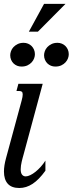

<svg xmlns="http://www.w3.org/2000/svg" viewBox="-25 -944 369 975"><path d="M198.7 -924.3H307.6L167.5 -783.2H121.6ZM84 -606Q72.3 -606 62 -610.1Q51.8 -614.3 43.9 -621.8Q36.1 -629.4 31.5 -640.1Q26.9 -650.9 26.9 -663.6Q26.9 -672.9 30.8 -684.1Q34.7 -695.3 43.2 -704.6Q51.8 -713.9 64.7 -720.2Q77.6 -726.6 95.2 -726.6Q106.9 -726.6 117.4 -722.2Q127.9 -717.8 135.5 -710.2Q143.1 -702.6 147.7 -691.9Q152.3 -681.2 152.3 -668.5Q152.3 -658.7 148.4 -647.9Q144.5 -637.2 136 -627.7Q127.4 -618.2 114.5 -612.1Q101.6 -606 84 -606ZM255.9 -606Q244.1 -606 233.9 -610.1Q223.6 -614.3 215.8 -621.8Q208 -629.4 203.4 -640.1Q198.7 -650.9 198.7 -663.6Q198.7 -672.9 202.6 -684.1Q206.5 -695.3 215.1 -704.6Q223.6 -713.9 236.6 -720.2Q249.5 -726.6 267.1 -726.6Q278.8 -726.6 289.3 -722.2Q299.8 -717.8 307.4 -710.2Q314.9 -702.6 319.6 -691.9Q324.2 -681.2 324.2 -668.5Q324.2 -658.7 320.3 -647.9Q316.4 -637.2 307.9 -627.7Q299.3 -618.2 286.4 -612.1Q273.4 -606 255.9 -606ZM85 -433.6Q87.9 -443.8 89.1 -451.4Q90.3 -459 90.3 -464.4Q90.3 -474.6 85.7 -478.3Q81.1 -481.9 72.3 -481.9H58.6L68.4 -518.6H191.9L94.2 -157.2Q92.3 -150.4 89.8 -141.4Q87.4 -132.3 85.2 -122.8Q83 -113.3 81.5 -103.3Q80.1 -93.3 80.1 -84.5Q80.1 -65.4 87.2 -56.9Q94.2 -48.3 105.5 -48.3Q115.7 -48.3 128.9 -54.7Q142.1 -61 155.5 -71.8Q168.9 -82.5 182.1 -97.2Q195.3 -111.8 205.6 -128.4V-77.1Q172.9 -31.7 140.6 -10.5Q108.4 10.7 73.2 10.7Q33.7 10.7 14.4 -11Q-4.9 -32.7 -4.9 -72.8Q-4.9 -102.1 5.4 -140.1Z"/></svg>

Font: Arian Grqi
Style: Italic
Weight: 400
Italic angle: -15°
Designer: Ruben Hakobyan (Tarumian)
Foundry: Ruben Hakobyan (Tarumian)
Version: Version 1.002